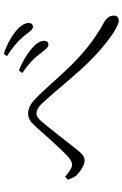

<svg xmlns="http://www.w3.org/2000/svg" viewBox="168 -904 663 1040"><g transform="rotate(-90 500.0 -384.5)"><path d="M725 -504C748 -476 761 -454 777 -454C789 -454 797 -460 798 -475C800 -496 785 -521 755 -546C730 -566 693 -593 638 -614L624 -596C675 -561 701 -535 725 -504ZM823 -588C847 -559 858 -538 874 -538C887 -538 895 -547 895 -560C895 -584 878 -609 847 -634C823 -653 785 -677 728 -696L715 -679C762 -650 798 -618 823 -588ZM46 -349C52 -332 59 -315 69 -303C89 -282 126 -258 150 -258C176 -258 191 -277 217 -310C256 -358 327 -452 363 -493C379 -510 391 -519 403 -519C418 -519 435 -513 454 -494C538 -405 618 -298 704 -215C789 -133 875 -73 908 -73C927 -73 935 -84 935 -101C935 -121 922 -140 900 -152C695 -262 588 -427 482 -527C452 -556 427 -564 403 -564C379 -564 359 -551 339 -529C299 -485 220 -394 175 -352C158 -336 141 -326 128 -326C110 -326 87 -342 63 -364Z"/></g></svg>

Font: Noto Serif CJK HK Light
Style: Regular
Weight: 300
Designer: Ryoko NISHIZUKA 西塚涼子 (kana & ideographs); Frank Grießhammer (Latin, Greek & Cyrillic); Wenlong ZHANG 张文龙 (bopomofo); San
Foundry: Adobe
Version: Version 2.001;hotconv 1.1.0;makeotfexe 2.6.0